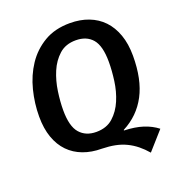

<svg xmlns="http://www.w3.org/2000/svg" viewBox="-147 -824 983 1069"><g transform="rotate(-20 344.5 -290.0)"><path d="M655 -415Q655 -275 607 -184Q559 -93 466 -45L465 -41Q529 -39 576 -24Q623 -9 659 19L564 126Q540 98 514 77Q488 56 458 41.5Q428 27 393 20Q358 13 315 12Q255 12 205.5 -6.5Q156 -25 121 -61Q86 -97 67 -150.5Q48 -204 48 -275Q48 -353 67.5 -430Q87 -507 128 -568.5Q169 -630 233 -668Q297 -706 386 -706Q447 -706 496.5 -687Q546 -668 581 -631.5Q616 -595 635.5 -540.5Q655 -486 655 -415ZM319 -86Q380 -86 418.5 -120.5Q457 -155 479 -207Q501 -259 509 -318.5Q517 -378 517 -429Q517 -524 482.5 -564.5Q448 -605 384 -605Q324 -605 285.5 -570.5Q247 -536 225 -484Q203 -432 194.5 -372.5Q186 -313 186 -263Q186 -167 221.5 -126.5Q257 -86 319 -86Z"/></g></svg>

Font: Xgbmvzvtohvqztyvzapvmeyoton
Style: Regular
Weight: 500
Italic angle: -8°
Designer: Carrois Corporate & Edenspiekermann
Foundry: Carrois Corporate GbR & Edenspiekermann AG
Version: Version 2.001